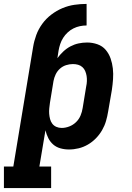

<svg xmlns="http://www.w3.org/2000/svg" viewBox="-55 -755 675 980"><path d="M-35 205V95H13L114 -515Q119 -546 130 -576Q141 -606 160.5 -633Q180 -660 207 -680.5Q234 -701 264 -713.5Q294 -726 325 -730.5Q356 -735 387 -735V-625Q370 -625 353 -621.5Q336 -618 320 -610Q304 -602 290.5 -589.5Q277 -577 267.5 -562Q258 -547 252.5 -530.5Q247 -514 244 -497L238 -458Q251 -476 268 -492Q285 -508 305 -518.5Q325 -529 346.5 -533.5Q368 -538 390 -538Q417 -538 442.5 -529Q468 -520 484.5 -500.5Q501 -481 509.5 -456.5Q518 -432 521 -405.5Q524 -379 522 -351Q520 -323 516 -296L497 -186Q493 -161 486 -137Q479 -113 466 -90.5Q453 -68 434.5 -49Q416 -30 393.5 -17Q371 -4 346.5 2Q322 8 297 8Q274 8 253 2Q232 -4 216.5 -17.5Q201 -31 191.5 -50Q182 -69 177 -90L146 95H206V205ZM260 -102Q279 -102 298.5 -109.5Q318 -117 333 -131.5Q348 -146 356 -165Q364 -184 367 -204L385 -314Q388 -327 388.5 -341Q389 -355 387 -367.5Q385 -380 380 -392Q375 -404 365.5 -412.5Q356 -421 343.5 -424.5Q331 -428 317 -428Q300 -428 282.5 -422.5Q265 -417 251 -404.5Q237 -392 229 -375Q221 -358 218 -341L200 -231Q198 -217 196.5 -202.5Q195 -188 196 -174.5Q197 -161 200.5 -147.5Q204 -134 212 -123.5Q220 -113 232.5 -107.5Q245 -102 260 -102Z"/></svg>

Font: Iosevka Slab XBdExObl
Style: Regular
Weight: 800
Width: 7
Italic angle: -9°
Monospace: yes
Designer: Belleve Invis
Foundry: Belleve Invis
Version: Version 11.1.0; ttfautohint (v1.8.3)